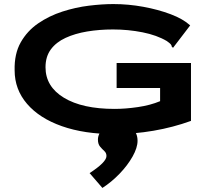

<svg xmlns="http://www.w3.org/2000/svg" viewBox="-20 -650 1040 945"><path d="M544 10Q395 10 284.5 -29Q174 -68 113 -139Q52 -210 52 -304Q50 -385 82 -441.5Q114 -498 168 -535Q222 -572 287 -593Q352 -614 417.5 -622Q483 -630 538 -630Q612 -630 685.5 -616.5Q759 -603 820 -580Q881 -557 916 -525L838 -423L832 -415L826 -419Q825 -427 820 -432.5Q815 -438 801 -448Q752 -477 681.5 -491Q611 -505 536 -505Q469 -505 409 -495Q349 -485 302.5 -463.5Q256 -442 230 -406.5Q204 -371 204 -319Q204 -224 294.5 -169Q385 -114 544 -114Q598 -114 659 -123Q720 -132 768 -152V-217H554V-340H920V-55Q832 -23 735.5 -6.5Q639 10 544 10ZM484 275 421 202Q504 148 504 118Q504 103 493.5 93.5Q483 84 472.5 71.5Q462 59 462 37Q462 8 488.5 -16.5Q515 -41 555 -41Q602 -41 629.5 -19Q657 3 657 43Q657 77 632.5 120.5Q608 164 568.5 205Q529 246 484 275Z"/></svg>

Font: Inconsolata UltraExpanded Black
Style: Regular
Weight: 900
Width: 9
Monospace: yes
Designer: Raph Levien, Cyreal, Brenton Simpson
Foundry: Raph Levien, Cyreal, Google
Version: Version 3.001; ttfautohint (v1.8.2.53-6de2)